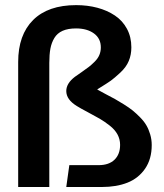

<svg xmlns="http://www.w3.org/2000/svg" viewBox="-20 -748 655 768"><path d="M52.7 0V-500Q52.7 -608.4 112.5 -668Q172.4 -727.5 284.7 -727.5Q330.1 -727.5 369.4 -717Q408.7 -706.5 439.5 -686Q470.2 -665.5 487.8 -632.8Q505.4 -600.1 505.4 -558.6Q505.4 -528.8 495.1 -504.2Q484.9 -479.5 461.2 -457.5Q437.5 -435.5 422.9 -425Q408.2 -414.6 375.5 -394.5Q371.1 -391.6 368.7 -390.1Q379.4 -383.8 402.3 -371.8Q425.3 -359.9 439.5 -352.1Q453.6 -344.2 475.1 -330.8Q496.6 -317.4 510.5 -306.2Q524.4 -294.9 540.3 -278.8Q556.2 -262.7 565.4 -246.8Q574.7 -231 580.8 -210.4Q586.9 -189.9 586.9 -168Q586.9 -111.8 560.3 -73.2Q533.7 -34.7 489.7 -17.3Q445.8 0 387.7 0H245.1L257.3 -87.4H374.5Q415.5 -87.4 438 -109.1Q460.4 -130.9 460.4 -168.5Q460.4 -190.9 450 -210.2Q439.5 -229.5 418.9 -245.6Q398.4 -261.7 379.6 -272.7Q360.8 -283.7 331.5 -299.1Q302.2 -314.5 287.6 -323.7Q245.1 -349.6 245.1 -383.8Q245.1 -414.6 279.8 -440.9Q288.6 -447.3 307.4 -460.2Q326.2 -473.1 336.4 -481.2Q346.7 -489.3 359.1 -501.7Q371.6 -514.2 377.4 -528.1Q383.3 -542 383.3 -558.6Q383.3 -594.2 355.7 -614.3Q328.1 -634.3 284.2 -634.3Q252 -634.3 230.5 -624.8Q209 -615.2 197.5 -596.2Q186 -577.1 181.6 -553.5Q177.2 -529.8 177.2 -496.1V0Z"/></svg>

Font: Oxygen
Style: Bold
Weight: 700
Designer: vernon adams
Foundry: Vernon Adams
Version: Version 0.2.3 webfont; ttfautohint (v0.93.3-1d66) -l 8 -r 50